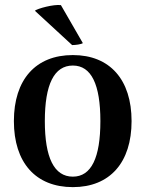

<svg xmlns="http://www.w3.org/2000/svg" viewBox="-20 -754 597 788"><path d="M123 -710 276 -569C290 -569 313 -572 320 -577L230 -733C200 -737 134 -719 123 -710ZM279 14C431 14 520 -87 520 -257C520 -427 431 -528 279 -528C126 -528 37 -427 37 -257C37 -87 126 14 279 14ZM279 -29C202 -29 164 -107 164 -257C164 -407 202 -485 279 -485C355 -485 392 -407 392 -257C392 -107 355 -29 279 -29Z"/></svg>

Font: Arima Koshi ExtraBold
Style: Regular
Weight: 800
Designer: Joana Correia and Natanael Gama
Foundry: NDISCOVER
Version: Version 1.019;PS 001.019;hotconv 1.0.88;makeotf.lib2.5.64775